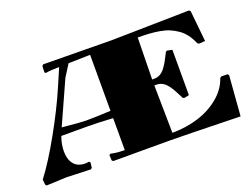

<svg xmlns="http://www.w3.org/2000/svg" viewBox="-111 -966 1582 1212"><g transform="rotate(-20 680.0 -360.0)"><path d="M560.1 -40V-254.9Q449.2 -261.2 393.1 -261.2H213.9Q195.8 -210.4 195.8 -163.1Q195.8 -109.9 221.4 -77.9Q247.1 -45.9 298.8 -45.9Q302.2 -45.9 306.2 -46.4Q310.1 -46.9 314.7 -47.6Q319.3 -48.3 321.8 -48.8L330.1 -42L326.2 -6.8L317.9 1L155.8 -4.9L21 1L13.2 -6.8L9.8 -42Q78.6 -132.3 161.1 -279.8Q243.7 -427.2 300.8 -560.1L350.1 -674.8Q283.7 -672.9 274.9 -670.9L258.8 -668L251 -674.8L252.9 -716.8L261.2 -725.1L721.2 -720.2L1242.2 -730L1251 -722.2L1272 -514.2L1231.9 -511.2L1221.2 -517.1Q1206.5 -551.8 1186.8 -578.4Q1167 -605 1141.6 -622.6Q1116.2 -640.1 1088.9 -651.9Q1061.5 -663.6 1026.1 -669.7Q990.7 -675.8 957 -678Q923.3 -680.2 879.9 -680.2L875 -399.9H890.1Q910.6 -399.9 928.2 -409.4Q945.8 -418.9 959.5 -436.8Q973.1 -454.6 982.2 -469.7Q991.2 -484.9 1002 -506.8Q1012.7 -528.8 1017.1 -536.1L1027.8 -539.1L1059.1 -532.2V-228L1027.8 -221.2L1017.1 -224.1Q1012.7 -231.4 1002 -253.4Q991.2 -275.4 982.2 -290.5Q973.1 -305.7 959.5 -323.2Q945.8 -340.8 928.2 -350.3Q910.6 -359.9 890.1 -359.9H875L879.9 -40Q972.2 -40 1054.7 -65.7Q1137.2 -91.3 1198.5 -142.6Q1259.8 -193.8 1282.2 -262.2L1292 -269L1334 -268.1L1340.8 -258.8L1319.8 9.8Q919.9 0 839.8 0H467.8L460 -7.8L458 -43L465.8 -49.8L481.9 -46.9Q518.1 -40 560.1 -40ZM560.1 -680.2Q527.8 -680.2 414.1 -676.8L363.8 -597.2L234.9 -311Q363.3 -298.8 393.1 -298.8Q458 -298.8 560.1 -304.2Z"/></g></svg>

Font: Yokawerad
Style: Regular
Weight: 500
Designer: gluk
Foundry: gluk
Version: Version 0.79